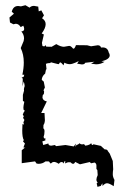

<svg xmlns="http://www.w3.org/2000/svg" viewBox="-20 -621 484 733"><path d="M77.1 -59.1 70.8 -56.6 70.3 -60.5 75.2 -73.2 67.9 -81.1 70.8 -86.4Q64.9 -96.2 64.9 -123L65.9 -147.5L71.8 -145.5L69.3 -153.8Q71.8 -160.6 73.2 -163.1Q68.4 -168.9 68.4 -172.4Q68.4 -175.3 71.3 -176.8L66.9 -183.1Q69.8 -192.9 74.7 -198.2L71.8 -200.7Q69.3 -200.7 69.3 -210.4Q69.3 -216.3 72.8 -232.4L67.4 -235.8V-258.8Q70.3 -267.6 71.8 -274.9L71.3 -278.8Q71.3 -284.2 74.2 -292.5Q73.7 -301.8 70.3 -310.1L65.9 -291L66.9 -317.9Q66.9 -323.2 62 -325.2L69.8 -327.1L72.8 -335.4L65.4 -335.9Q70.8 -360.8 70.8 -382.3Q70.8 -413.6 59.1 -437.5L70.3 -464.4L71.8 -474.1Q71.8 -488.8 61.5 -501Q72.3 -502 72.3 -510.3Q72.3 -516.6 68.8 -522.9L59.1 -517.6Q51.3 -530.3 40 -530.3L31.2 -528.3L18.1 -535.2L16.1 -554.2L33.2 -568.8L24.9 -576.2Q30.3 -598.1 49.3 -598.1L60.1 -596.7L77.1 -601.1L92.8 -591.8Q99.1 -598.6 109.9 -598.6L126 -595.7L127.9 -577.6L137.7 -581.5L147.9 -562.5L140.6 -551.3Q154.3 -542.5 154.3 -528.8Q154.3 -513.7 139.2 -493.2L147.5 -489.3L140.1 -457.5L142.1 -445.3L149.4 -443.8L153.8 -448.7L156.7 -442.9L177.2 -442.4L194.8 -452.6Q211.9 -442.4 224.1 -442.4L243.7 -445.8Q247.1 -445.8 250 -444.1Q252.9 -442.4 254.6 -440.4Q256.3 -438.5 257.8 -436.8Q259.3 -435.1 260.7 -435.1Q265.1 -435.1 270 -448.7L312.5 -448.2L327.6 -444.3L353 -448.2Q363.3 -448.2 365.7 -439.5L372.1 -439.9Q391.1 -439.9 395 -420.9Q398.9 -415 398.9 -409.7Q398.9 -394.5 367.2 -386.7L378.9 -384.8Q364.3 -375.5 346.7 -375.5L327.6 -377.9L340.3 -385.3L305.2 -381.3Q303.2 -375 292.5 -375L274.4 -377.9L280.8 -387.7Q279.8 -387.7 276.1 -385.7Q272.5 -383.8 267.3 -381.6Q262.2 -379.4 256.6 -377.7Q251 -376 246.6 -376Q235.8 -376 225.6 -381.8L222.7 -371.6Q213.4 -382.8 210 -382.8Q207.5 -382.3 206.5 -379.2Q205.6 -376 202.6 -376L173.8 -383.3L172.4 -380.4Q161.6 -380.4 155.3 -377.4L157.7 -356L155.8 -356.4L152.3 -339.8Q141.6 -332 139.2 -317.4Q141.6 -313 147 -309.6L151.4 -287.1Q148.4 -281.2 146 -275.9Q148.4 -274.4 148.4 -271Q148.4 -260.7 145 -259.8Q142.6 -259.3 142.1 -248Q144.5 -236.3 158.7 -233.9L137.2 -189.5H149.9L151.4 -161.6Q150.4 -148.9 146 -144L145.5 -130.9Q149.9 -128.4 149.9 -119.6Q149.9 -107.4 146.5 -98.6L148.4 -91.8L152.8 -94.2L153.3 -85L141.6 -81.1Q143.1 -73.7 145 -67.4L164.6 -73.2Q164.6 -64.9 175.8 -64.9L189.9 -67.4L193.8 -63L230 -67.4L261.7 -62Q267.1 -68.8 269.5 -72.8L267.6 -60.5L272.5 -67.9Q276.4 -67.9 279.8 -70.8L284.2 -74.2Q286.6 -69.8 294.4 -69.8Q297.9 -69.8 300.8 -70.8L305.7 -64.9Q324.7 -67.4 328.1 -75.2Q329.1 -67.4 334.5 -67.4L336.4 -70.3L365.2 -64L379.4 -50.8Q390.6 -50.8 391.6 -44.4L398.9 -34.7L410.6 -6.3L412.1 25.4Q410.6 34.7 410.6 44.4Q410.6 54.7 417 65.9L414.1 89.8Q397 78.6 388.7 78.6Q380.4 78.6 371.6 88.9L370.6 78.6L364.7 88.9L352.1 92.3L349.1 79.1L353 75.2Q348.1 71.8 348.1 64.5Q348.1 58.1 353 47.4L351.6 28.3L348.1 23.9V10.3Q347.7 2.9 341.3 -0.5L327.6 2.4L322.8 -2.4L285.2 6.3L267.1 -2.9Q263.7 4.4 259.3 4.4Q254.4 4.4 249 -1.5H239.3L228 2.9L230 -4.9H225.1L224.1 3.4Q220.7 -2.4 214.4 -2.4Q210 -2.4 204.1 4.4Q193.4 -2.9 186 -2.9Q180.7 -2.9 176.8 1Q175.3 2.9 173.8 2.9Q171.9 2.9 170.4 0.5Q168.5 -4.9 164.1 -4.9H153.8Q142.1 4.4 127 4.4L119.6 3.4L113.8 -4.9L63 2V-47.4Z"/></svg>

Font: Truetypewriter PolyglOTT
Style: Regular
Weight: 400
Designer: Sergey Beatoff a.k.a. Sam_T
Version: Version 3.76